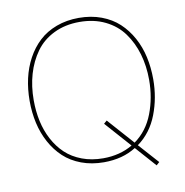

<svg xmlns="http://www.w3.org/2000/svg" viewBox="-84 -781 897 930"><g transform="rotate(-10 364.0 -315.5)"><path d="M611.8 68.8 522 -32.2Q456.1 9.8 363.8 9.8Q303.7 9.8 253.4 -9Q203.1 -27.8 167.7 -60.8Q132.3 -93.8 107.9 -138.7Q83.5 -183.6 71.8 -235.6Q60.1 -287.6 60.1 -345.2Q60.1 -402.8 71.8 -454.8Q83.5 -506.8 107.9 -551.8Q132.3 -596.7 167.7 -629.6Q203.1 -662.6 253.4 -681.4Q303.7 -700.2 363.8 -700.2Q424.3 -700.2 474.6 -681.4Q524.9 -662.6 560.3 -629.6Q595.7 -596.7 620.4 -551.8Q645 -506.8 656.5 -454.8Q668 -402.8 668 -345.2Q668 -253.4 636.7 -172.4Q605.5 -91.3 539.1 -43L627 55.2ZM411.1 -187 525.9 -58.1Q588.9 -103.5 618.4 -180.7Q647.9 -257.8 647.9 -345.2Q647.9 -413.6 630.6 -472.9Q613.3 -532.2 579.3 -579.1Q545.4 -626 490 -653.1Q434.6 -680.2 363.8 -680.2Q293 -680.2 237.5 -653.1Q182.1 -626 148.4 -579.1Q114.7 -532.2 97.4 -472.9Q80.1 -413.6 80.1 -345.2Q80.1 -291 90.6 -241.9Q101.1 -192.9 123.8 -150.1Q146.5 -107.4 179.4 -76.4Q212.4 -45.4 259.5 -27.6Q306.6 -9.8 363.8 -9.8Q445.8 -9.8 508.8 -46.9L396 -173.8Z"/></g></svg>

Font: Genome Thin
Style: Regular
Weight: 250
Designer: Alfredo Marco Pradil
Version: Version 1.001